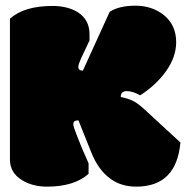

<svg xmlns="http://www.w3.org/2000/svg" viewBox="-20 -660 666 688"><path d="M300.8 -537.1Q300.8 -589.4 258.8 -616.2Q221.7 -638.7 168.5 -638.7Q65.9 -638.7 15.6 -592.8V-88.9Q15.6 -41 58.1 -15.1Q95.7 8.8 148.4 8.8Q246.1 8.8 297.4 -37.1V-74.7Q270 -135.7 256.3 -172.4Q242.7 -206.1 242.7 -214.8Q242.7 -228.5 258.8 -228.5H261.2L306.6 -115.2Q332 -50.3 377 -18.6Q415 8.8 468.3 8.8Q612.3 8.8 626.5 -149.4L496.6 -269Q471.7 -292 453.4 -300Q435.1 -308.1 412.6 -312.5Q412.6 -333.5 434.1 -333.5Q455.6 -333.5 482.4 -318.4Q540 -355.5 575.7 -406Q611.3 -456.5 611.3 -508.8Q611.3 -571.3 565.4 -607.4Q523.4 -639.6 465.1 -639.6Q406.7 -639.6 373 -617.7L276.9 -406.7Q260.7 -406.7 260.7 -420.9Q260.7 -429.2 271 -451.9Q281.2 -474.6 300.8 -515.1Z"/></svg>

Font: Friends & Family
Style: Regular
Weight: 400
Designer: Sarang Kulkarni, Maithili Shingre, Noopur Datye
Foundry: Ek Type
Version: Version 1.000;hotconv 1.0.117;makeotfexe 2.5.65602